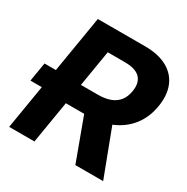

<svg xmlns="http://www.w3.org/2000/svg" viewBox="-173 -871 988 1014"><g transform="rotate(30 321.0 -364.0)"><path d="M154.1 -267.8H-8.2L10.9 -383.2H172.7ZM16.6 0 137.3 -727.5H424.4Q507.2 -727.5 560.5 -698Q613.9 -668.6 635.6 -615.3Q657.4 -562.1 645.5 -489.8Q633.8 -417.6 593.7 -365.4Q553.6 -313.3 489.8 -285.5Q426.1 -257.8 342.2 -257.8H150L171.7 -381.4H338.3Q382.5 -381.6 413.5 -393.6Q444.5 -405.6 463 -429.7Q481.4 -453.9 487.1 -489.8Q496 -544.2 468.2 -572.9Q440.3 -601.5 374.2 -601.4H270.5L170.7 0ZM420.3 0 298.2 -331.2H464.3L589.8 0Z"/></g></svg>

Font: Inter Tight
Style: Italic
Weight: 400
Italic angle: -9.39999°
Designer: Rasmus Andersson
Foundry: rsms
Version: Version 3.002